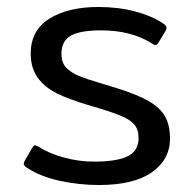

<svg xmlns="http://www.w3.org/2000/svg" viewBox="-20 -515 554 550"><path d="M58 -34Q48 -40 48 -46Q48 -49 51 -55L72 -91Q77 -99 81 -99Q82 -99 90 -95Q121 -75 164 -63.5Q207 -52 249 -52Q315 -52 346 -67.5Q377 -83 377 -120Q377 -144 364.5 -158.5Q352 -173 323.5 -184.5Q295 -196 233 -214Q176 -231 142 -248Q108 -265 88 -292.5Q68 -320 68 -362Q68 -428 121.5 -461.5Q175 -495 262 -495Q318 -495 366 -482.5Q414 -470 447 -448Q457 -442 457 -435Q457 -432 454 -426L434 -393Q430 -386 426 -386Q421 -386 416 -390Q357 -428 270 -428Q210 -428 183 -413Q156 -398 156 -360Q156 -336 169.5 -321.5Q183 -307 206 -297.5Q229 -288 277 -274L316 -262Q374 -244 406.5 -225Q439 -206 453 -181Q467 -156 467 -118Q467 -58 415 -21.5Q363 15 263 15Q207 15 151.5 3Q96 -9 58 -34Z"/></svg>

Font: Mitr Light
Style: Regular
Weight: 300
Designer: Thanarat Vachiruckul
Foundry: Cadson Demak
Version: Version 1.002